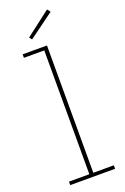

<svg xmlns="http://www.w3.org/2000/svg" viewBox="-183 -1036 707 1090"><g transform="rotate(-20 170.0 -491.0)"><path d="M187 -21H311V0H40V-21H163V-769H40V-790H187ZM257 -982 272 -963 119 -851 107 -867Z"/></g></svg>

Font: Hepta Slab ExtraLight ExtraLight
Style: Regular
Weight: 250
Version: Version 1.102